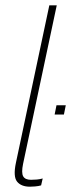

<svg xmlns="http://www.w3.org/2000/svg" viewBox="-20 -694 268 724"><path d="M93 10Q60 10 44.5 -9Q29 -28 40 -80L166 -674H194L67 -76Q60 -42 67.5 -29Q75 -16 97 -16Q108 -16 119 -17Q130 -18 141 -21L135 5Q125 8 112.5 9Q100 10 93 10ZM186 -262 193 -297H228L221 -262Z"/></svg>

Font: Kanit Thin
Style: Italic
Weight: 250
Italic angle: -12°
Designer: Katatrad Team
Foundry: CadsonDemak
Version: Version 2.000; ttfautohint (v1.8.3)